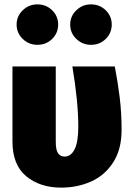

<svg xmlns="http://www.w3.org/2000/svg" viewBox="-20 -838 601 878"><path d="M536 -244Q536 -154 497 -94.5Q458 -35 395.5 -7.5Q333 20 260 20Q163 20 100 -32Q37 -84 37 -191V-534H235V-190Q235 -152 245.5 -137Q256 -122 276 -122Q304 -122 321 -155Q338 -188 338 -259Q338 -372 311 -534H505Q519 -461 527.5 -391.5Q536 -322 536 -244ZM246 -726Q246 -687 218.5 -660Q191 -633 151 -633Q112 -633 84 -660Q56 -687 56 -726Q56 -764 84 -791Q112 -818 151 -818Q191 -818 218.5 -791Q246 -764 246 -726ZM491 -726Q491 -687 463.5 -660Q436 -633 396 -633Q357 -633 329 -660Q301 -687 301 -726Q301 -764 329 -791Q357 -818 396 -818Q436 -818 463.5 -791Q491 -764 491 -726Z"/></svg>

Font: Fira Sans Black
Style: Regular
Weight: 900
Designer: Carrois Corporate & Edenspiekermann AG
Foundry: Carrois Corporate GbR & Edenspiekermann AG
Version: Version 4.203